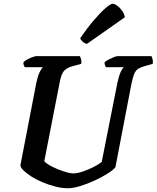

<svg xmlns="http://www.w3.org/2000/svg" viewBox="-20 -1003 835 1023"><path d="M342 0Q310 0 275 -9Q240 -18 206.5 -32Q173 -46 146.5 -63Q120 -80 104 -96Q88 -112 89 -124L174 -564Q181 -597 191 -618Q201 -639 209 -645H112Q110 -648 107 -655Q104 -662 105 -671Q112 -679 126 -686.5Q140 -694 154 -699Q168 -704 174 -704H405Q408 -700 411.5 -689.5Q415 -679 413 -663L365 -650Q334 -641 320 -624Q306 -607 298 -564L216 -144Q224 -134 243 -123Q262 -112 286.5 -102Q311 -92 333.5 -85.5Q356 -79 370 -79Q391 -79 421 -89Q451 -99 479 -113.5Q507 -128 522 -140L606 -564Q614 -600 623.5 -620.5Q633 -641 641 -645H544Q543 -647 540 -654.5Q537 -662 537 -671Q544 -678 558.5 -685.5Q573 -693 586.5 -698.5Q600 -704 606 -704H787Q789 -700 792.5 -689.5Q796 -679 794 -663L749 -650Q730 -645 717 -637Q704 -629 696 -611Q688 -593 680 -555L595 -112Q583 -97 553 -78Q523 -59 484 -41Q445 -23 407 -11.5Q369 0 342 0ZM443 -769Q430 -772 420 -781.5Q410 -791 407 -799Q444 -853 479.5 -894.5Q515 -936 542 -959.5Q569 -983 580 -983Q591 -983 605.5 -972Q620 -961 631.5 -944.5Q643 -928 645 -911Z"/></svg>

Font: Texturina Medium 12pt
Style: Bold Italic
Weight: 700
Italic angle: -11°
Version: Version 1.002